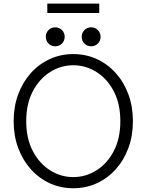

<svg xmlns="http://www.w3.org/2000/svg" viewBox="-20 -1029 808 1058"><path d="M55.2 -361.3Q55.2 -441.9 80.3 -509.3Q105.5 -576.7 150.1 -626.5Q194.8 -676.3 254.6 -703.6Q314.5 -731 383.8 -731Q453.6 -731 513.2 -703.6Q572.8 -676.3 617.7 -626.5Q662.6 -576.7 687.5 -509.3Q712.4 -441.9 712.4 -361.3Q712.4 -280.8 687.5 -213.4Q662.6 -146 617.7 -96.2Q572.8 -46.4 513.2 -19Q453.6 8.3 383.8 8.3Q314.5 8.3 254.6 -19Q194.8 -46.4 150.1 -96.2Q105.5 -146 80.3 -213.4Q55.2 -280.8 55.2 -361.3ZM124.5 -361.3Q124.5 -265.6 160.9 -196.5Q197.3 -127.4 256.3 -90.3Q315.4 -53.2 383.8 -53.2Q452.1 -53.2 511.5 -90.3Q570.8 -127.4 606.9 -196.5Q643.1 -265.6 643.1 -361.3Q643.1 -457 606.9 -526.1Q570.8 -595.2 511.5 -632.3Q452.1 -669.4 383.8 -669.4Q315.4 -669.4 256.3 -632.3Q197.3 -595.2 160.9 -526.1Q124.5 -457 124.5 -361.3ZM430.2 -826.2Q430.2 -848.1 445.3 -863.3Q460.4 -878.4 482.4 -878.4Q504.4 -878.4 519.3 -863.3Q534.2 -848.1 534.2 -826.2Q534.2 -804.2 519.3 -789.1Q504.4 -773.9 482.4 -773.9Q460.4 -773.9 445.3 -789.1Q430.2 -804.2 430.2 -826.2ZM232.4 -826.2Q232.4 -848.1 247.3 -863.3Q262.2 -878.4 284.2 -878.4Q306.2 -878.4 321.3 -863.3Q336.4 -848.1 336.4 -826.2Q336.4 -804.2 321.3 -789.1Q306.2 -773.9 284.2 -773.9Q262.2 -773.9 247.3 -789.1Q232.4 -804.2 232.4 -826.2ZM240.7 -957.5V-1009.3H526.9V-957.5Z"/></svg>

Font: Giphurs Light
Style: Regular
Weight: 300
Version: Version 0.920; ttfautohint (v1.8.4.7-5d5b)